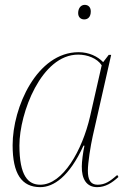

<svg xmlns="http://www.w3.org/2000/svg" viewBox="-20 -761 523 791"><path d="M327 -681C341 -681 354 -690 354 -714C354 -731 344 -741 329 -741C313 -741 302 -727 302 -707C302 -690 313 -681 327 -681ZM146 10C200 10 265 -32 324 -161H328C322 -135 317 -94 317 -76C316 -23 337 10 380 10C414 10 441 -7 468 -32L463 -40C434 -15 414 0 382 0C352 0 342 -22 342 -58C342 -90 353 -160 362 -200L438 -535H428L405 -505C382 -529 346 -546 304 -546C132 -546 32 -319 32 -163C32 -45 69 10 146 10ZM146 0C96 0 60 -36 60 -162C60 -295 150 -536 302 -536C340 -536 380 -521 399 -492L351 -281C319 -142 239 0 146 0Z"/></svg>

Font: Noto Serif Display Thin
Style: Italic
Weight: 100
Italic angle: -12°
Designer: Monotype Design Team
Foundry: Monotype Imaging Inc.
Version: Version 2.009